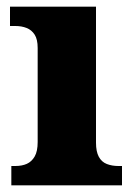

<svg xmlns="http://www.w3.org/2000/svg" viewBox="-20 -556 406 576"><path d="M14 0V-58H26Q46 -58 60.5 -64.5Q75 -71 84 -86.5Q93 -102 93 -130V-412Q93 -438 84 -452Q75 -466 60 -472Q45 -478 26 -478H10V-536H268V-128Q268 -101 276.5 -85.5Q285 -70 300.5 -64Q316 -58 335 -58H346V0Z"/></svg>

Font: Noto Rashi Hebrew ExtraBold
Style: Regular
Weight: 800
Version: Version 1.006